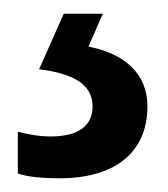

<svg xmlns="http://www.w3.org/2000/svg" viewBox="-20 -20 245 280"><path d="M195 135C195 87 161 58 109 48L130 0H73L37 81C85 87 115 102 115 135C115 163 95 179 54 179C38 179 20 176 6 172V233C20 238 42 240 67 240C148 240 195 202 195 135Z"/></svg>

Font: Noto Sans Khmer UI Condensed Medium
Style: Regular
Weight: 500
Width: 3
Designer: Danh Hong and the Monotype Design Team
Foundry: Monotype Imaging Inc.
Version: Version 2.002